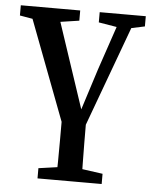

<svg xmlns="http://www.w3.org/2000/svg" viewBox="-52 -526 644 805"><g transform="rotate(5 270.0 -123.5)"><path d="M238 48 37 -482H156L303 -41L272 -2L349 -243L430 -482H493L298 48ZM3 -439V-482H253V-439L146 -423H96ZM136 235V192L249 176H291L406 192V235ZM335 -439V-482H529V-439L454 -423H431ZM214 235Q215 197 215.5 157.5Q216 118 216 69.5Q216 21 216 -45H318Q318 20 318.5 69Q319 118 319.5 157.5Q320 197 321 235Z"/></g></svg>

Font: Source Serif 4 18pt Medium
Style: Regular
Weight: 500
Designer: Frank Grießhammer
Foundry: Adobe Systems Incorporated
Version: Version 4.004;hotconv 1.0.116;makeotfexe 2.5.65601